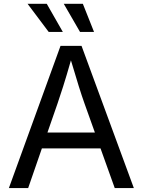

<svg xmlns="http://www.w3.org/2000/svg" viewBox="-20 -962 730 982"><path d="M25.4 0 289.6 -727.5H397L664.6 0H566.9L494.1 -203.1H194.3L124 0ZM222.7 -284.2H465.3L412.6 -431.6Q399.4 -468.3 382.8 -521.2Q366.2 -574.2 342.8 -653.3Q319.8 -572.8 302.7 -519Q285.6 -465.3 273.9 -431.6ZM229 -798.8 121.1 -942.4H219.2L301.3 -798.8ZM389.2 -798.8 306.2 -942.4H403.8L460.9 -798.8Z"/></svg>

Font: Inter-Regular
Style: Regular
Weight: 400
Designer: Rasmus Andersson
Foundry: rsms
Version: Version 4.000;git-a52131595